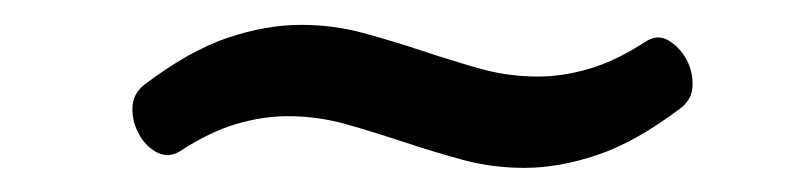

<svg xmlns="http://www.w3.org/2000/svg" viewBox="-20 -362 640 156"><path d="M532.7 -273.9Q496.6 -246.6 465.3 -236.1Q434.1 -225.6 406.2 -225.6Q379.9 -225.6 355.7 -232.2Q331.5 -238.8 308.1 -246.6Q284.7 -254.4 261.5 -261Q238.3 -267.6 213.9 -267.6Q193.4 -267.6 171.9 -261.2Q150.4 -254.9 126.5 -239.3Q117.2 -233.4 107.9 -238Q98.6 -242.7 93.3 -252.4Q87.4 -262.2 87.6 -274.2Q87.9 -286.1 97.7 -293.5Q133.8 -320.8 165 -331.3Q196.3 -341.8 224.6 -341.8Q251 -341.8 275.1 -335.2Q299.3 -328.6 322.8 -320.8Q346.2 -313 369.4 -306.4Q392.6 -299.8 417 -299.8Q437.5 -299.8 459 -306.2Q480.5 -312.5 504.4 -328.1Q514.2 -334.5 523.2 -329.1Q532.2 -323.7 537.6 -314Q543 -304.2 542.7 -292.7Q542.5 -281.2 532.7 -273.9Z"/></svg>

Font: Courier Prime
Style: Italic
Weight: 400
Monospace: yes
Designer: Alan Dague-Greene
Foundry: Quote-Unquote Apps
Version: Version 1.202